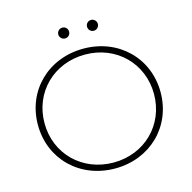

<svg xmlns="http://www.w3.org/2000/svg" viewBox="-121 -972 1096 1096"><g transform="rotate(-15 427.5 -423.5)"><path d="M427 4C634 4 789 -147 789 -350C789 -553 634 -704 427 -704C219 -704 64 -553 64 -350C64 -147 219 4 427 4ZM427 -31C242 -31 103 -168 103 -350C103 -532 242 -669 427 -669C611 -669 750 -532 750 -350C750 -168 611 -31 427 -31ZM512 -787C529 -787 544 -801 544 -819C544 -837 529 -851 512 -851C494 -851 480 -837 480 -819C480 -801 494 -787 512 -787ZM342 -787C360 -787 374 -801 374 -819C374 -837 360 -851 342 -851C325 -851 310 -837 310 -819C310 -801 325 -787 342 -787Z"/></g></svg>

Font: Montserrat-Alt1 ExtLt
Style: Regular
Weight: 200
Designer: Differentunic
Foundry: Differentunic
Version: Version 7.222